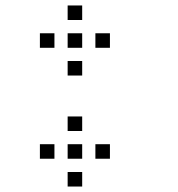

<svg xmlns="http://www.w3.org/2000/svg" viewBox="-20 -596 640 692"><path d="M224.8 -576.2Q223.8 -576.2 223.8 -576.2Q223.8 -576.2 223.8 -575.2V-524.8Q223.8 -523.8 223.8 -523.8Q223.8 -523.8 224.8 -523.8H275.2Q276.2 -523.8 276.2 -523.8Q276.2 -523.8 276.2 -524.8V-575.2Q276.2 -576.2 276.2 -576.2Q276.2 -576.2 275.2 -576.2ZM124.8 -476.2Q123.8 -476.2 123.8 -476.2Q123.8 -476.2 123.8 -475.2V-424.8Q123.8 -423.8 123.8 -423.8Q123.8 -423.8 124.8 -423.8H175.2Q176.2 -423.8 176.2 -423.8Q176.2 -423.8 176.2 -424.8V-475.2Q176.2 -476.2 176.2 -476.2Q176.2 -476.2 175.2 -476.2ZM224.8 -476.2Q223.8 -476.2 223.8 -476.2Q223.8 -476.2 223.8 -475.2V-424.8Q223.8 -423.8 223.8 -423.8Q223.8 -423.8 224.8 -423.8H275.2Q276.2 -423.8 276.2 -423.8Q276.2 -423.8 276.2 -424.8V-475.2Q276.2 -476.2 276.2 -476.2Q276.2 -476.2 275.2 -476.2ZM324.8 -476.2Q323.8 -476.2 323.8 -476.2Q323.8 -476.2 323.8 -475.2V-424.8Q323.8 -423.8 323.8 -423.8Q323.8 -423.8 324.8 -423.8H375.2Q376.2 -423.8 376.2 -423.8Q376.2 -423.8 376.2 -424.8V-475.2Q376.2 -476.2 376.2 -476.2Q376.2 -476.2 375.2 -476.2ZM224.8 -376.2Q223.8 -376.2 223.8 -376.2Q223.8 -376.2 223.8 -375.2V-324.8Q223.8 -323.8 223.8 -323.8Q223.8 -323.8 224.8 -323.8H275.2Q276.2 -323.8 276.2 -323.8Q276.2 -323.8 276.2 -324.8V-375.2Q276.2 -376.2 276.2 -376.2Q276.2 -376.2 275.2 -376.2ZM224.8 -176.2Q223.8 -176.2 223.8 -176.2Q223.8 -176.2 223.8 -175.2V-124.8Q223.8 -123.8 223.8 -123.8Q223.8 -123.8 224.8 -123.8H275.2Q276.2 -123.8 276.2 -123.8Q276.2 -123.8 276.2 -124.8V-175.2Q276.2 -176.2 276.2 -176.2Q276.2 -176.2 275.2 -176.2ZM124.8 -76.2Q123.8 -76.2 123.8 -76.2Q123.8 -76.2 123.8 -75.2V-24.8Q123.8 -23.8 123.8 -23.8Q123.8 -23.8 124.8 -23.8H175.2Q176.2 -23.8 176.2 -23.8Q176.2 -23.8 176.2 -24.8V-75.2Q176.2 -76.2 176.2 -76.2Q176.2 -76.2 175.2 -76.2ZM224.8 -76.2Q223.8 -76.2 223.8 -76.2Q223.8 -76.2 223.8 -75.2V-24.8Q223.8 -23.8 223.8 -23.8Q223.8 -23.8 224.8 -23.8H275.2Q276.2 -23.8 276.2 -23.8Q276.2 -23.8 276.2 -24.8V-75.2Q276.2 -76.2 276.2 -76.2Q276.2 -76.2 275.2 -76.2ZM324.8 -76.2Q323.8 -76.2 323.8 -76.2Q323.8 -76.2 323.8 -75.2V-24.8Q323.8 -23.8 323.8 -23.8Q323.8 -23.8 324.8 -23.8H375.2Q376.2 -23.8 376.2 -23.8Q376.2 -23.8 376.2 -24.8V-75.2Q376.2 -76.2 376.2 -76.2Q376.2 -76.2 375.2 -76.2ZM224.8 23.8Q223.8 23.8 223.8 23.8Q223.8 23.8 223.8 24.8V75.2Q223.8 76.2 223.8 76.2Q223.8 76.2 224.8 76.2H275.2Q276.2 76.2 276.2 76.2Q276.2 76.2 276.2 75.2V24.8Q276.2 23.8 276.2 23.8Q276.2 23.8 275.2 23.8Z"/></svg>

Font: Doto Black
Style: Regular
Weight: 900
Monospace: yes
Version: Version 1.000